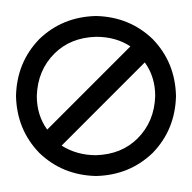

<svg xmlns="http://www.w3.org/2000/svg" viewBox="-20 -820 240 240"><path d="M100 -800Q58 -799 29 -771Q1 -742 0 -700Q1 -658 29 -629Q58 -601 100 -600Q142 -601 171 -629Q199 -658 200 -700Q199 -742 171 -771Q142 -799 100 -800ZM100 -774Q125 -774 143 -762L39 -658Q26 -676 26 -700Q27 -732 48 -753Q68 -773 100 -774ZM100 -626Q76 -626 57 -638L161 -742Q174 -724 174 -700Q173 -668 152 -647Q132 -627 100 -626Z"/></svg>

Font: Bravura Text
Style: Regular
Weight: 400
Designer: Daniel Spreadbury et al.
Foundry: Steinberg Media Technologies GmbH
Version: Version 1.393